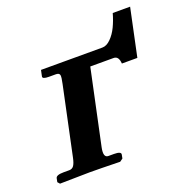

<svg xmlns="http://www.w3.org/2000/svg" viewBox="-104 -639 709 735"><g transform="rotate(-20 251.0 -271.5)"><path d="M99.1 -75.2 158.2 -354Q164.1 -380.4 162.4 -388.9Q160.6 -397.5 147.5 -397.9H118.7Q91.8 -397.9 93.8 -408.2L99.1 -433.1H349.1Q366.7 -433.1 383.5 -450Q400.4 -466.8 412.1 -491.2Q423.8 -515.6 431.6 -543.9H502.4L461.4 -350.1H398.4Q396.5 -380.9 376 -380.9H280.8L215.8 -75.2Q207.5 -35.2 228.5 -35.2H251.5Q281.2 -35.2 278.8 -22.9L275.9 -7.8L263.7 1Q178.2 -1 140.1 -1L18.6 1L10.7 -7.8L13.7 -22.9Q16.1 -35.2 46.4 -35.2H69.3Q81.5 -35.2 88.1 -44.7Q94.7 -54.2 99.1 -75.2Z"/></g></svg>

Font: Linux Libertine Slanted
Style: Semibold Slanted
Weight: 600
Designer: Philipp H. Poll
Foundry: Philipp H. Poll
Version: Version 5.1.1